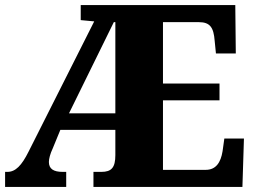

<svg xmlns="http://www.w3.org/2000/svg" viewBox="-20 -734 1002 754"><path d="M0 0H240V-59H226C190 -59 172 -71 172 -98C172 -110 177 -130 187 -151L217 -224H433V-125C433 -76 418 -59 378 -59H347V0H932L938 -190H861L854 -140C847 -96 828 -67 788 -67H620V-340H842V-406H620V-647H761C805 -647 819 -626 823 -574L828 -524H906L904 -714H297V-655L350 -650L92 -138C65 -84 41 -59 9 -59H0ZM251 -289 427 -647H433V-289Z"/></svg>

Font: Noto Serif Tamil SemiCondensed Black
Style: Italic
Weight: 900
Width: 4
Italic angle: -12°
Designer: Indian Type Foundry, Tom Grace, and the Monotype Design Team
Foundry: Monotype Imaging Inc.
Version: Version 2.003